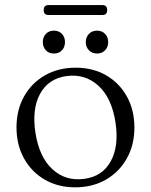

<svg xmlns="http://www.w3.org/2000/svg" viewBox="-20 -750 613 780"><path d="M287.5 -475Q357.5 -475 411.2 -444Q465 -413 495.5 -358Q526 -303 526 -232Q526 -161.5 495.5 -106.8Q465 -52 410.8 -20.5Q356.5 11 285.5 11Q215.5 11 161.8 -20.2Q108 -51.5 77.5 -106.5Q47 -161.5 47 -232.5Q47 -303 77.5 -357.8Q108 -412.5 162.2 -443.8Q216.5 -475 287.5 -475ZM322.5 -23.5Q396 -33 430 -95Q464 -157 449 -254Q433.5 -353 379.5 -402Q325.5 -451 250.5 -441Q177 -431 143 -369.2Q109 -307.5 124 -210.5Q139.5 -111 193.5 -62Q247.5 -13 322.5 -23.5ZM199 -532.5Q178.5 -532.5 166.2 -545.8Q154 -559 154 -579Q154 -599 166.2 -612.2Q178.5 -625.5 199 -625.5Q219.5 -625.5 231.8 -612.2Q244 -599 244 -579Q244 -559 231.8 -545.8Q219.5 -532.5 199 -532.5ZM374 -532.5Q354 -532.5 341.2 -545.8Q328.5 -559 328.5 -579Q328.5 -599 341.2 -612.2Q354 -625.5 374 -625.5Q394.5 -625.5 407 -612.2Q419.5 -599 419.5 -579Q419.5 -559 407 -545.8Q394.5 -532.5 374 -532.5ZM157.5 -709Q157.5 -729.5 177.5 -729.5H395.5Q415.5 -729.5 415.5 -709Q415.5 -689 395.5 -689H177.5Q157.5 -689 157.5 -709Z"/></svg>

Font: Fraunces 9pt Light
Style: Regular
Weight: 300
Version: Version 1.000;[0bf87f6ff]